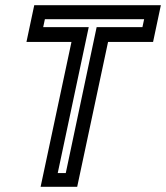

<svg xmlns="http://www.w3.org/2000/svg" viewBox="-20 -720 640 740"><path d="M136.5 0 255.5 -558.5H82L112 -700H600L570 -558.5H396.5L277.5 0ZM202.5 -53H233.5L352.5 -615.5H529L535.5 -646H153L146.5 -615.5H322Z"/></svg>

Font: Tourney Thin SemiBold
Style: Italic
Weight: 600
Italic angle: -12°
Version: Version 1.015